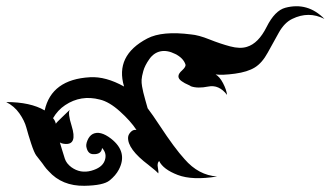

<svg xmlns="http://www.w3.org/2000/svg" viewBox="-20 -589 1066 619"><path d="M900 -564Q972 -583 1026 -528Q975 -554 922 -528Q897 -516 879 -484Q861 -452 843 -419Q825 -386 801.5 -371.5Q778 -357 737.5 -351.5Q697 -346 675 -349Q688 -342 699 -321Q710 -300 712 -283Q686 -317 651.5 -310Q617 -303 595 -311Q595 -312 586 -316Q576 -320 566 -327Q544 -342 567 -362Q580 -374 578 -381Q571 -402 545 -415Q519 -428 497.5 -423.5Q476 -419 461.5 -398.5Q447 -378 442 -360Q437 -342 436.5 -332Q436 -322 438 -310.5Q440 -299 442 -291Q444 -283 448.5 -266.5Q453 -250 456 -240Q472 -219 495 -184Q543 -111 575 -76Q620 -24 680 -20Q600 -7 553 -25Q506 -43 493 -70Q486 -63 489 -48.5Q492 -34 490 -30Q486 -36 459 -57Q390 -109 393 -147Q394 -156 402 -164Q410 -172 420 -170Q401 -199 366.5 -230Q332 -261 302 -268Q241 -284 190 -250Q166 -234 151 -208Q158 -200 160 -190Q162 -194 180 -211Q198 -228 205 -235Q198 -224 211 -183Q230 -122 190 -125Q178 -126 173 -130Q175 -123 179.5 -108Q184 -93 189 -77.5Q194 -62 210 -50Q239 -29 274 -38.5Q309 -48 317.5 -71Q326 -94 309 -112Q307 -91 281 -92Q264 -92 259 -113Q256 -122 262 -136.5Q268 -151 279 -157Q303 -169 338 -142Q393 -99 363 -42Q353 -23 333 -7Q313 9 252 10Q180 11 137 -37Q132 -42 129.5 -45Q127 -48 122.5 -54Q118 -60 116.5 -62.5Q115 -65 109.5 -71.5Q104 -78 97 -87.5Q90 -97 80.5 -126Q71 -155 65 -177.5Q59 -200 42.5 -223.5Q26 -247 0 -260Q78 -260 124 -233Q146 -333 270 -340Q321 -343 380 -310Q350 -410 455 -465Q503 -490 596 -478Q620 -476 655 -462Q690 -448 722 -439.5Q754 -431 776 -438Q813 -449 839.5 -502Q866 -555 900 -564Z"/></svg>

Font: SOV_mook
Style: Book
Weight: 400
Version: Version 1.00